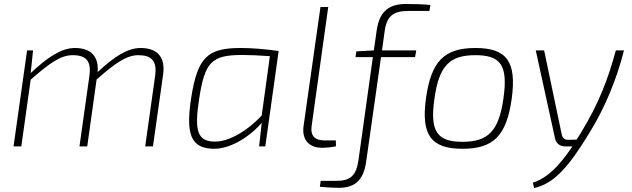

<svg xmlns="http://www.w3.org/2000/svg" viewBox="-20 -735 3175 964"><path d="M686 -494C619 -494 552 -449 470 -373C477 -450 438 -494 356 -494C288 -494 218 -447 134 -368L146 -482H116L48 0H87L134 -335C228 -417 284 -458 345 -458C413 -458 439 -428 429 -355L379 0H418L465 -336C559 -418 615 -458 675 -458C741 -458 769 -429 759 -355L709 0H748L799 -361C811 -446 772 -494 686 -494Z M1188 -494C1023 -494 972 -449 940 -244C912 -64 936 12 1056 12C1126 12 1220 -34 1294 -118L1281 0H1312L1379 -479C1315 -488 1249 -494 1188 -494ZM1294 -155C1214 -70 1124 -24 1060 -24C968 -24 956 -83 980 -239C1008 -423 1042 -459 1196 -459C1237 -459 1278 -457 1335 -453Z M1628 -700H1589L1504 -101C1495 -33 1532 7 1597 7C1615 7 1653 4 1667 -1L1666 -30H1609C1560 -30 1537 -54 1545 -105Z M2030 -680H2136L2141 -710C2105 -714 2048 -715 2017 -715C1925 -715 1883 -669 1871 -580L1857 -482L1769 -477L1765 -448H1852L1780 68C1769 147 1739 173 1668 173H1590L1586 203C1617 206 1657 208 1681 208C1768 208 1807 163 1819 73L1893 -448H2064L2070 -482H1898L1911 -576C1921 -654 1954 -680 2030 -680Z M2367 -494C2210 -494 2145 -427 2119 -243C2093 -57 2144 12 2302 12C2458 12 2523 -54 2549 -238C2575 -425 2525 -494 2367 -494ZM2367 -458C2494 -458 2531 -407 2508 -243C2485 -77 2431 -23 2302 -23C2174 -23 2138 -75 2161 -238C2184 -406 2238 -458 2367 -458Z M3072 -482C3032 -334 2985 -214 2900 -74C2892 -60 2883 -47 2875 -34L2831 -33C2816 -33 2805 -42 2801 -57L2712 -482H2670L2767 -39C2772 -16 2791 0 2816 0H2854C2787 100 2728 159 2655 182L2662 209C2766 186 2839 96 2937 -64C3021 -199 3078 -344 3113 -482Z"/></svg>

Font: Exo 2 Extra Light
Style: Italic
Weight: 250
Italic angle: -8°
Designer: Natanael Gama
Version: Version 1.001;PS 001.001;hotconv 1.0.88;makeotf.lib2.5.64775